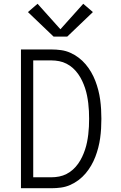

<svg xmlns="http://www.w3.org/2000/svg" viewBox="-20 -997 640 1017"><path d="M91 0V-735H253Q278 -735 303.5 -731.5Q329 -728 352.5 -717.5Q376 -707 396.5 -691.5Q417 -676 433.5 -656.5Q450 -637 463 -614.5Q476 -592 485 -568.5Q494 -545 500.5 -520Q507 -495 510.5 -469.5Q514 -444 515.5 -418.5Q517 -393 517 -368Q517 -342 515.5 -316.5Q514 -291 510.5 -265.5Q507 -240 500.5 -215Q494 -190 485 -166.5Q476 -143 463 -120.5Q450 -98 433.5 -78.5Q417 -59 396.5 -43.5Q376 -28 352.5 -17.5Q329 -7 303.5 -3.5Q278 0 253 0ZM156 -58H253Q273 -58 293.5 -62Q314 -66 332.5 -75.5Q351 -85 366.5 -99Q382 -113 394 -130Q406 -147 415 -166Q424 -185 430.5 -204.5Q437 -224 441 -244Q445 -264 447.5 -284.5Q450 -305 451 -326Q452 -347 452 -368Q452 -388 451 -409Q450 -430 447.5 -450.5Q445 -471 441 -491Q437 -511 430.5 -530.5Q424 -550 415 -569Q406 -588 394 -605Q382 -622 366.5 -636Q351 -650 332.5 -659.5Q314 -669 293.5 -673Q273 -677 253 -677H156ZM264 -803 128 -933 179 -977 300 -842 421 -977 472 -933 336 -803Z"/></svg>

Font: Iosevka SS04 Light Extended
Style: Regular
Weight: 300
Width: 7
Monospace: yes
Designer: Belleve Invis
Foundry: Belleve Invis
Version: Version 19.0.0; ttfautohint (v1.8.4)